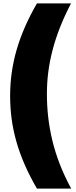

<svg xmlns="http://www.w3.org/2000/svg" viewBox="-20 -927 452 1138"><path d="M402 191H199Q156 117 126 48Q96 -21 77 -88Q58 -155 49 -222Q40 -289 40 -358Q40 -428 49.5 -496Q59 -564 78.5 -631.5Q98 -699 128 -767.5Q158 -836 199 -907H401Q362 -832 335 -763Q308 -694 291 -628Q274 -562 266 -498.5Q258 -435 258 -370Q258 -302 265.5 -234.5Q273 -167 289.5 -97.5Q306 -28 333.5 43.5Q361 115 402 191Z"/></svg>

Font: TypoPRO Sinkin Sans
Style: 900 X Black
Weight: 950
Designer: Keith Bates
Foundry: K-Type
Version: Sinkin Sans (version 1.0)  by Keith Bates   •   © 2014   www